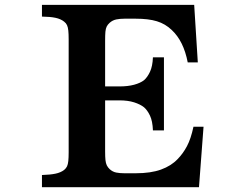

<svg xmlns="http://www.w3.org/2000/svg" viewBox="-20 -780 1040 800"><path d="M154.8 -759.8H789.1L804.2 -520H762.2Q745.1 -608.9 695.8 -654.8Q668.9 -680.7 633.8 -691.4Q598.6 -702.1 545.9 -702.1H498Q479.5 -702.1 464.4 -699Q449.2 -695.8 437 -685.1Q428.7 -677.7 424.6 -669.4Q420.4 -661.1 419.2 -647.7Q418 -634.3 418 -610.8V-419.9H477.1Q513.2 -419.9 539.1 -427Q564.9 -434.1 580.1 -445.8Q594.2 -458 605 -481Q615.7 -503.9 617.2 -541H663.1V-236.8H617.2Q615.7 -275.4 605 -298.1Q594.2 -320.8 580.1 -333Q564.9 -345.2 539.1 -353.5Q513.2 -361.8 477.1 -361.8H418V-148.9Q418 -126.5 419.4 -113Q420.9 -99.6 425 -91.1Q429.2 -82.5 437 -75.2Q449.2 -64 464.4 -61Q479.5 -58.1 498 -58.1H545.9Q608.4 -58.1 650.9 -73.5Q693.4 -88.9 720.2 -117.2Q742.7 -140.1 759 -170.9Q775.4 -201.7 786.1 -252H828.1L809.1 0H154.8V-50.8Q189.5 -51.8 211.2 -56.4Q232.9 -61 247.1 -71.8Q255.4 -78.6 259.3 -86.9Q263.2 -95.2 264.6 -109.1Q266.1 -123 266.1 -146V-616.2Q266.1 -639.2 264.6 -652.8Q263.2 -666.5 259.3 -675Q255.4 -683.6 247.1 -689.9Q232.9 -701.2 211.2 -705.8Q189.5 -710.4 154.8 -710.9Z"/></svg>

Font: BIZ UDPMincho
Style: Bold
Weight: 700
Designer: TypeBank Co., Ltd.
Foundry: Morisawa Inc.
Version: Version 1.06